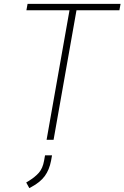

<svg xmlns="http://www.w3.org/2000/svg" viewBox="-20 -720 641 989"><path d="M338 -667H116L122 -700H601L595 -667H374L256 0H220ZM115 220 125 214Q161 192 180.5 169.5Q200 147 207 108L212 80H248L243 108Q234 155 210.5 187Q187 219 142 243L131 249Z"/></svg>

Font: Bai Jamjuree ExtraLight
Style: Italic
Weight: 275
Italic angle: -10°
Version: Version 1.000; ttfautohint (v1.6)